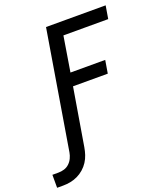

<svg xmlns="http://www.w3.org/2000/svg" viewBox="-243 -848 1010 1168"><g transform="rotate(-20 261.5 -264.0)"><path d="M-77 207V123H-38Q-19 123 -0.5 117.5Q18 112 32.5 98.5Q47 85 55.5 67Q64 49 67 31L194 -735H580L566 -651H276L239 -424H464L450 -340H225L163 31Q159 55 151.5 78Q144 101 130.5 122Q117 143 97.5 160Q78 177 55.5 187.5Q33 198 9.5 202.5Q-14 207 -38 207Z"/></g></svg>

Font: Iosevka SS04 Medium Extended
Style: Italic
Weight: 500
Width: 7
Italic angle: -9°
Monospace: yes
Designer: Belleve Invis
Foundry: Belleve Invis
Version: Version 19.0.0; ttfautohint (v1.8.4)